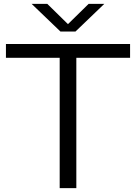

<svg xmlns="http://www.w3.org/2000/svg" viewBox="-20 -966 698 986"><path d="M286.5 0V-669H10.5V-740H648V-669H372V0ZM435 -946H515.5L367.5 -804H290.5L142.5 -946H223L329 -842Z"/></svg>

Font: Encode Sans Expanded
Style: Regular
Weight: 400
Width: 7
Designer: Multiple Designers
Foundry: Impallari Type
Version: Version 2.000